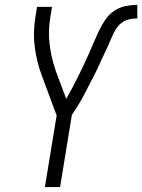

<svg xmlns="http://www.w3.org/2000/svg" viewBox="-20 -763 580 783"><path d="M163 0 211 -292 150 -456Q130 -510 122 -569.5Q114 -629 124 -691L131 -735H192L185 -691Q176 -637 182 -585Q188 -533 204 -485V-484Q205 -482 206 -479.5Q207 -477 207 -475L250 -360Q263 -382 275 -405Q287 -428 298.5 -451Q310 -474 321 -497Q332 -520 342 -543Q352 -566 362 -589.5Q372 -613 383 -636Q394 -659 408.5 -681Q423 -703 444.5 -718Q466 -733 491 -738Q516 -743 540 -743V-688Q524 -688 506 -684Q488 -680 474 -668.5Q460 -657 451 -641.5Q442 -626 435 -609.5Q428 -593 421 -577Q414 -561 406 -545Q398 -529 391 -513Q384 -497 376.5 -481Q369 -465 360.5 -449Q352 -433 344 -417.5Q336 -402 328 -386Q320 -370 311 -354.5Q302 -339 292.5 -324Q283 -309 273 -294L225 0Z"/></svg>

Font: Iosevka Term Curly Lt Obl
Style: Regular
Weight: 300
Italic angle: -9°
Designer: Belleve Invis
Foundry: Belleve Invis
Version: Version 32.3.0